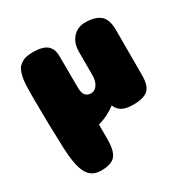

<svg xmlns="http://www.w3.org/2000/svg" viewBox="-156 -616 938 960"><g transform="rotate(-30 312.5 -136.0)"><path d="M265 -211Q265 -154 309 -154Q331 -154 345 -175Q359 -196 359 -229V-363Q359 -414 386.5 -445Q414 -476 460 -476Q514 -476 544 -452.5Q574 -429 574 -366V-106Q574 -45 549 -22Q524 1 461 1Q385 1 367 -50Q319 -14 264 1V88Q264 151 242 178.5Q220 206 159 206Q104 206 80 161Q56 116 52 16Q46 -146 46 -260Q46 -294 46 -313Q46 -332 47.5 -357Q49 -382 52 -395.5Q55 -409 60.5 -425Q66 -441 74.5 -449Q83 -457 94.5 -464.5Q106 -472 122 -475Q138 -478 159 -478Q215 -478 239.5 -457Q264 -436 264 -394Q264 -359 264.5 -295Q265 -231 265 -211Z"/></g></svg>

Font: Coiny
Style: Regular
Weight: 400
Version: Version 001.001